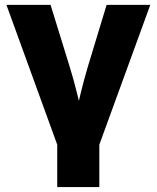

<svg xmlns="http://www.w3.org/2000/svg" viewBox="-20 -549 631 773"><path d="M215.3 46.9 5.9 -529.3H183.6L261.2 -278.3Q276.9 -227.1 289.8 -175Q302.7 -123 315.9 -67.9H279.8Q292.5 -123 305.2 -175Q317.9 -227.1 333 -278.3L409.2 -529.3H585L375 46.9ZM210.4 204.1V-2.4H379.9V204.1Z"/></svg>

Font: Inter 24pt ExtraBold
Style: Regular
Weight: 800
Designer: Rasmus Andersson
Foundry: rsms
Version: Version 4.001;git-66647c0bb